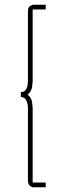

<svg xmlns="http://www.w3.org/2000/svg" viewBox="-20 -760 269 811"><path d="M118 -720V-416Q118 -411 115.5 -392.5Q113 -374 97 -360Q113 -347 115.5 -328Q118 -309 118 -304V11H173V31H121Q113 31 105.5 24Q98 17 98 1V-304Q98 -319 92 -334Q86 -349 68 -351V-371Q82 -371 88.5 -380.5Q95 -390 96.5 -401Q98 -412 98 -416V-710Q98 -730 107.5 -735Q117 -740 121 -740H173V-720Z"/></svg>

Font: Raleway Thin
Style: Regular
Weight: 100
Designer: Matt McInerney, Pablo Impallari, Rodrigo Fuenzalida
Foundry: Matt McInerney, Pablo Impallari, Rodrigo Fuenzalida
Version: Version 4.026